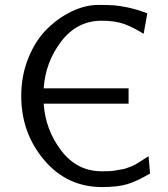

<svg xmlns="http://www.w3.org/2000/svg" viewBox="-20 -736 679 778"><path d="M66 -347Q66 -429 94.5 -500Q123 -571 169 -617Q215 -663 270 -689.5Q325 -716 379 -716Q418 -716 440.5 -714.5Q463 -713 499 -705.5Q535 -698 577 -682L562 -599Q517 -627 481 -639.5Q445 -652 392 -652Q292 -652 228 -568Q164 -484 157 -378H501V-316H157Q164 -210 228 -126Q292 -42 392 -42Q409 -42 423.5 -42.5Q438 -43 452 -46Q466 -49 475 -50Q484 -51 496.5 -56Q509 -61 514 -62.5Q519 -64 532 -71.5Q545 -79 547.5 -81Q550 -83 564.5 -92Q579 -101 582 -103L588 -33Q534 -1 495 10.5Q456 22 394 22Q251 22 158.5 -88Q66 -198 66 -347Z"/></svg>

Font: CMU Sans Serif
Style: Medium
Weight: 500
Version: Version 0.7.0